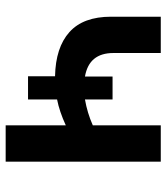

<svg xmlns="http://www.w3.org/2000/svg" viewBox="24 -598 574 661"><g transform="rotate(90 310.5 -267.0)"><path d="M536 -534V0H411V-207Q363 -185 322 -177V-77H242V-170Q143 -172 90 -219.5Q37 -267 37 -363V-534H162V-371Q162 -287 243 -273V-368H322V-273Q368 -281 411 -300V-534Z"/></g></svg>

Font: CMG Sans SemiBold
Style: Regular
Weight: 600
Designer: Julieta Ulanovsky
Foundry: Julieta Ulanovsky
Version: Version 7.200